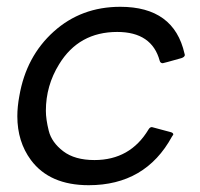

<svg xmlns="http://www.w3.org/2000/svg" viewBox="-20 -535 589 565"><path d="M241 10Q126 10 71 -64Q31 -118 31 -193Q31 -221 37 -253Q57 -369 138 -442Q219 -515 334 -515Q492 -515 523 -377L524 -373Q523 -367 514 -364Q461 -349 459 -349Q452 -349 450 -356Q427 -441 325 -441Q212 -441 154 -346Q115 -283 115 -209Q115 -184 123.5 -150Q132 -116 166 -90Q200 -64 258 -64Q363 -64 417 -154Q421 -161 427 -161L483 -146Q490 -144 490 -139L486 -133Q408 10 241 10Z"/></svg>

Font: YamahaIndonesia935. App
Style: Italic
Weight: 400
Italic angle: -10°
Designer: Dalton Maag Ltd
Foundry: Dalton Maag Ltd
Version: Version 1.002; January 01, 2024; Regular/Italic